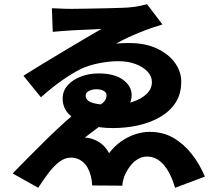

<svg xmlns="http://www.w3.org/2000/svg" viewBox="-20 -823 1040 910"><path d="M226 -784Q234 -784 250.5 -783Q267 -782 286 -781.5Q305 -781 320 -781Q330 -781 357.5 -781.5Q385 -782 420.5 -782.5Q456 -783 492.5 -784Q529 -785 559 -786Q589 -787 604 -789Q625 -791 645.5 -795.5Q666 -800 677 -803L750 -707Q729 -701 701.5 -691.5Q674 -682 644 -670Q614 -658 584 -644Q554 -630 530 -616Q546 -618 562.5 -618.5Q579 -619 593 -619Q669 -619 724 -593Q779 -567 809 -525.5Q839 -484 839 -436Q839 -378 812.5 -337Q786 -296 740 -269Q694 -242 636 -229Q578 -216 514 -216Q450 -216 396 -232Q342 -248 309.5 -279Q277 -310 277 -356Q277 -392 300.5 -418.5Q324 -445 363 -460Q402 -475 446 -475Q522 -475 563 -445Q604 -415 604 -372Q604 -344 588 -319Q572 -294 544 -276Q543 -275 532 -272.5Q521 -270 515 -269Q499 -259 476.5 -242.5Q454 -226 429.5 -207Q405 -188 382 -171Q402 -170 422 -163Q442 -156 461.5 -141Q481 -126 497 -97Q522 -130 553 -152Q584 -174 619 -186Q654 -198 690 -198Q752 -198 801 -170Q850 -142 888 -94Q926 -46 951 14L810 67Q788 -6 754.5 -43.5Q721 -81 678 -81Q654 -81 633.5 -69Q613 -57 597 -36Q581 -15 569 13Q566 21 563 34Q560 47 560 57L417 56Q416 40 414.5 30.5Q413 21 410 9Q398 -34 373.5 -55Q349 -76 317 -76Q287 -76 260.5 -55.5Q234 -35 209.5 -2.5Q185 30 161 67L40 -1Q74 -36 116.5 -79Q159 -122 204 -166Q249 -210 291.5 -248Q334 -286 367 -310Q371 -311 383 -310.5Q395 -310 407.5 -310.5Q420 -311 425 -311Q451 -322 464 -332.5Q477 -343 481 -352.5Q485 -362 485 -371Q485 -384 472 -392Q459 -400 436 -400Q424 -400 412.5 -396.5Q401 -393 393.5 -386.5Q386 -380 386 -369Q386 -357 396.5 -347Q407 -337 435 -331.5Q463 -326 514 -326Q566 -326 608 -340Q650 -354 675 -378Q700 -402 700 -434Q700 -462 679 -484Q658 -506 622.5 -519.5Q587 -533 541 -533Q498 -533 450 -523.5Q402 -514 365 -497Q326 -478 277 -444Q228 -410 174 -362L91 -464Q127 -487 175 -516Q223 -545 274.5 -576Q326 -607 374.5 -635.5Q423 -664 461 -686Q450 -685 429 -684Q408 -683 381.5 -682Q355 -681 327.5 -679.5Q300 -678 274.5 -676Q249 -674 230 -672Z"/></svg>

Font: Noto Sans KR ExtraBold
Style: Regular
Weight: 800
Designer: Ryoko NISHIZUKA  (kana, bopomofo & ideographs); Paul D. Hunt (Latin, Greek & Cyrillic); Sandoll Communications , Soo-you
Foundry: Adobe
Version: Version 2.004-H2;hotconv 1.0.118;makeotfexe 2.5.65603